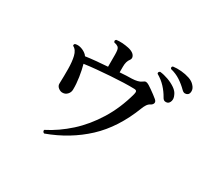

<svg xmlns="http://www.w3.org/2000/svg" viewBox="-159 -993 1318 1242"><g transform="rotate(30 500.0 -372.0)"><path d="M298 25Q291 23 287.5 16.5Q284 10 287 4Q372 -39 448.5 -108Q525 -177 584 -272.5Q643 -368 675 -487Q679 -503 675.5 -510Q672 -517 656 -517Q624 -518 579 -516.5Q534 -515 483.5 -511.5Q433 -508 383.5 -503.5Q334 -499 293 -493Q304 -454 311.5 -405Q319 -356 318 -315Q318 -294 303.5 -278.5Q289 -263 269 -263Q253 -262 237 -274.5Q221 -287 222 -306Q224 -362 223.5 -415Q223 -468 214 -506Q204 -547 177 -560Q174 -565 176.5 -570.5Q179 -576 184 -577Q205 -582 228.5 -574Q252 -566 269 -550Q273 -546 277 -540Q311 -545 353.5 -549Q396 -553 440 -556V-646Q440 -666 437.5 -680Q435 -694 426 -701Q415 -709 397 -712Q387 -724 399 -733Q418 -736 442.5 -734.5Q467 -733 490.5 -728Q514 -723 529 -712Q541 -703 545 -690Q549 -677 540 -665Q523 -644 523 -605V-562Q549 -564 571.5 -565Q594 -566 611 -566Q659 -568 679 -583Q693 -594 702 -594Q711 -594 726 -585Q736 -579 751.5 -568Q767 -557 782.5 -545.5Q798 -534 807 -526Q821 -514 817.5 -501.5Q814 -489 800 -482Q786 -475 777 -461Q768 -447 762 -431Q693 -252 576 -143Q459 -34 298 25ZM889 -547Q879 -543 868.5 -546Q858 -549 850 -564Q831 -598 804 -627Q777 -656 740 -677Q735 -691 749 -696Q778 -693 810 -681.5Q842 -670 867.5 -652.5Q893 -635 902 -612Q913 -589 907.5 -570.5Q902 -552 889 -547ZM976 -661Q968 -655 956.5 -655Q945 -655 933 -667Q905 -695 873 -716Q841 -737 800 -747Q791 -760 803 -767Q831 -771 864 -768Q897 -765 925.5 -755.5Q954 -746 970 -727Q987 -709 987 -689Q987 -669 976 -661Z"/></g></svg>

Font: Zen Old Mincho SemiBold
Style: Regular
Weight: 600
Version: Version 1.500